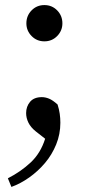

<svg xmlns="http://www.w3.org/2000/svg" viewBox="-20 -513 355 757"><path d="M155 -350Q125 -350 104.5 -371Q84 -392 84 -421Q84 -451 104.5 -472Q125 -493 155 -493Q185 -493 205.5 -472Q226 -451 226 -421Q226 -392 205.5 -371Q185 -350 155 -350ZM218 -29Q218 16 201.5 56.5Q185 97 157.5 129.5Q130 162 95.5 186.5Q61 211 25 224L11 190Q62 164 101 127.5Q140 91 158 34L121 5Q101 -11 92 -29.5Q83 -48 83 -67Q83 -93 98.5 -111.5Q114 -130 145 -130Q159 -130 173.5 -124Q188 -118 207 -101Q213 -82 215.5 -64.5Q218 -47 218 -29Z"/></svg>

Font: Source Serif Pro
Style: Regular
Weight: 400
Designer: Frank Grießhammer
Foundry: Adobe Systems Incorporated
Version: Version 2.000;PS 1.000;hotconv 16.6.51;makeotf.lib2.5.65220